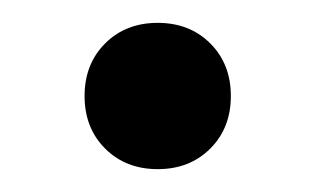

<svg xmlns="http://www.w3.org/2000/svg" viewBox="-20 -148 278 168"><path d="M54 -64Q54 -92 72 -110Q90 -128 118 -128Q146 -128 164 -110Q182 -92 182 -64Q182 -36 164 -18Q146 0 118 0Q90 0 72 -18Q54 -36 54 -64Z"/></svg>

Font: Barlow Semi Condensed Medium
Style: Regular
Weight: 500
Width: 4
Designer: Jeremy Tribby
Foundry: Tribby Type
Version: Version 1.422; ttfautohint (v1.8)